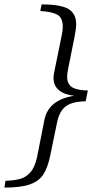

<svg xmlns="http://www.w3.org/2000/svg" viewBox="-37 -730 420 872"><path d="M-12 91Q29 90 56 82Q83 74 102 51.5Q121 29 131 -15L165 -187Q184 -277 300 -295Q255 -300 230.5 -320.5Q206 -341 206 -377Q206 -388 209 -401L244 -573Q248 -592 248 -609Q248 -650 223 -663.5Q198 -677 146 -680L152 -710Q239 -710 274 -689Q309 -668 309 -620Q309 -602 302 -565L272 -415Q268 -398 268 -381Q268 -349 289.5 -334.5Q311 -320 362 -319L352 -270Q290 -269 261 -246.5Q232 -224 222 -173L191 -23Q180 31 160 62Q140 93 98.5 107.5Q57 122 -17 122Z"/></svg>

Font: Trirong Light
Style: Italic
Weight: 300
Italic angle: -12°
Designer: Katatrad Team
Foundry: CadsonDemak
Version: Version 1.001